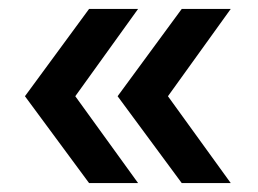

<svg xmlns="http://www.w3.org/2000/svg" viewBox="-20 -530 579 431"><path d="M388 -119 244 -314 388 -510H498L357 -314L498 -119ZM180 -119 36 -314 180 -510H290L149 -314L290 -119Z"/></svg>

Font: MuseoModerno Medium
Style: Regular
Weight: 500
Designer: Pablo Cosgaya, Héctor Gatti, Marcela Romero, and the Authors of The MuseoModerno Project.
Foundry: Omnibus-Type Team
Version: Version 1.001